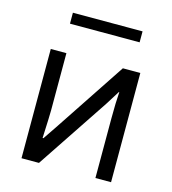

<svg xmlns="http://www.w3.org/2000/svg" viewBox="-107 -803 801 892"><g transform="rotate(15 293.5 -357.5)"><path d="M133.8 -662.1V-714.8H468.8V-662.1ZM78.1 0V-525.4H153.3V-250Q153.3 -223.6 148.4 -116.2H152.3L201.2 -188.5L424.8 -525.4H508.8V0H433.6V-286.1Q433.6 -364.3 437.5 -414.1H435.5L392.6 -345.7L162.1 0Z"/></g></svg>

Font: Gothic A1
Style: Regular
Weight: 400
Designer: HanYang I&C Co.,Ltd.
Foundry: HanYang I&C Co.,Ltd.
Version: Version 2.50